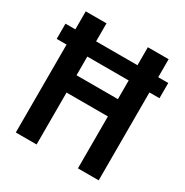

<svg xmlns="http://www.w3.org/2000/svg" viewBox="-162 -830 924 961"><g transform="rotate(30 300.0 -350.0)"><path d="M60 0V-508H3V-596H60V-700H180V-596H419V-700H539V-596H597V-508H539V0H419V-300H180V0ZM180 -400H419V-508H180Z"/></g></svg>

Font: Red Hat Mono SemiBold
Style: Regular
Weight: 600
Monospace: yes
Designer: Pentagram, MCKL
Foundry: Pentagram, MCKL
Version: Version 1.023